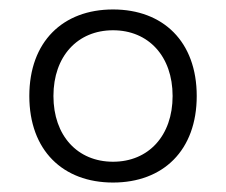

<svg xmlns="http://www.w3.org/2000/svg" viewBox="-20 -726 478 406"><path d="M219 -340C325 -340 396 -408 396 -523C396 -638 325 -706 219 -706C113 -706 42 -638 42 -523C42 -408 113 -340 219 -340ZM93 -523C93 -607 144 -662 219 -662C294 -662 345 -607 345 -523C345 -439 294 -384 219 -384C144 -384 93 -439 93 -523Z"/></svg>

Font: Meta Space Light
Style: Regular
Weight: 300
Designer: Meta Pool / Florian Karsten
Foundry: Meta Pool / Florian Karsten
Version: Version 2.000;Glyphs 3.1.1 (3137)